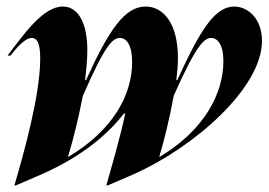

<svg xmlns="http://www.w3.org/2000/svg" viewBox="-20 -540 821 587"><path d="M3 -370H12C34 -398 58 -424 77 -424C91 -424 103 -413 103 -361C103 -248 51 -65 24 27H28L107 -7C232 -62 311 -131 359 -193H363C345 -110 320 -26 305 27H309L388 -7C573 -89 781 -271 781 -415C781 -483 738 -520 696 -520C638 -520 593 -451 522 -295H519C522 -319 524 -342 524 -362C524 -468 480 -520 425 -520C362 -520 314 -451 243 -295H240C244 -327 247 -358 247 -387C247 -466 221 -520 172 -520C112 -520 54 -437 3 -370ZM188 -61C203 -111 220 -177 233 -246C302 -405 325 -424 347 -424C366 -424 384 -403 384 -351C384 -249 325 -142 190 -61ZM467 -61C481 -107 499 -179 511 -247C581 -405 605 -424 626 -424C645 -424 663 -403 663 -354C663 -253 604 -142 469 -61Z"/></svg>

Font: Nyght Serif Bold Italic
Style: Regular
Weight: 700
Italic angle: -16°
Designer: Maksym Kobuzan
Version: Version 0.410;Glyphs 3.1.2 (3151)